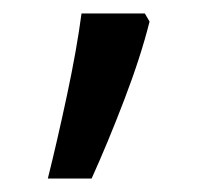

<svg xmlns="http://www.w3.org/2000/svg" viewBox="-20 -232 308 285"><path d="M195 -212 202 -200Q189 -148 164.5 -84Q140 -20 116 33H51Q65 -23 79.5 -91Q94 -159 101 -212Z"/></svg>

Font: Noto Sans Kannada UI
Style: Regular
Weight: 400
Designer: Jelle Bosma - Monotype Design Team
Foundry: Monotype Imaging Inc.
Version: Version 2.005; ttfautohint (v1.8.4.7-5d5b)